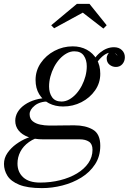

<svg xmlns="http://www.w3.org/2000/svg" viewBox="-62 -708 674 988"><path d="M153.5 260Q79.5 260 36.8 242.5Q-6 225 -23.8 196.5Q-41.5 168 -41.5 135.5Q-41.5 105 -23.5 79Q-5.5 53 21.5 33.5Q48.5 14 76 3Q103.5 -8 122.5 -8H161.5Q117 1.5 87.2 22.8Q57.5 44 42.8 72.5Q28 101 28 133.5Q28 177.5 57.5 204.5Q87 231.5 144.5 231.5Q199 231.5 247.8 219.2Q296.5 207 334 184.5Q371.5 162 392.8 131Q414 100 414 62.5Q414 33 395.8 21Q377.5 9 348.5 9Q339 9 319.2 9Q299.5 9 275 9Q250.5 9 226.8 9Q203 9 184.8 9Q166.5 9 160 9Q115 9 83 -3Q51 -15 33.8 -36.5Q16.5 -58 16.5 -86.5Q16.5 -110.5 29.2 -131.8Q42 -153 65.5 -169.2Q89 -185.5 120.8 -194.8Q152.5 -204 190 -204L188.5 -186Q143 -186 116.8 -164.8Q90.5 -143.5 90.5 -120.5Q90.5 -97 106.2 -84.2Q122 -71.5 145.2 -66.8Q168.5 -62 190.5 -62Q208 -62 233.2 -62.2Q258.5 -62.5 283 -62.8Q307.5 -63 321.5 -63Q378 -63 416 -41Q454 -19 454 42Q454 96.5 427.2 137.5Q400.5 178.5 356.2 205.8Q312 233 259 246.5Q206 260 153.5 260ZM262.5 -160Q222 -160 190 -176.5Q158 -193 139.5 -223.5Q121 -254 121 -296.5Q121 -344.5 147.8 -383.8Q174.5 -423 218.2 -446.2Q262 -469.5 312.5 -469.5Q353 -469.5 385 -452Q417 -434.5 435.5 -402.8Q454 -371 454 -328.5Q454 -281 427.2 -242.8Q400.5 -204.5 357 -182.2Q313.5 -160 262.5 -160ZM254.5 -185.5Q275 -185.5 294.2 -196.2Q313.5 -207 330 -225.2Q346.5 -243.5 358.8 -267Q371 -290.5 377.8 -316.2Q384.5 -342 384.5 -367Q384.5 -400 369 -422Q353.5 -444 320.5 -444Q300 -444 280.8 -433.2Q261.5 -422.5 245 -404.5Q228.5 -386.5 216.2 -363Q204 -339.5 197.2 -313.8Q190.5 -288 190.5 -263Q190.5 -230 206 -207.8Q221.5 -185.5 254.5 -185.5ZM524.5 -465Q550 -465 565.2 -450.2Q580.5 -435.5 580.5 -413.5Q580.5 -393 567.8 -378.2Q555 -363.5 534.5 -363.5Q516 -363.5 501.5 -375.2Q487 -387 487 -408Q487 -419 493.2 -429.2Q499.5 -439.5 510 -445Q519 -441.5 527 -435.8Q535 -430 542.5 -421Q538 -430 529.5 -434Q521 -438 512 -438Q492.5 -438 474 -424.8Q455.5 -411.5 439.8 -390Q424 -368.5 412 -344L393 -354.5Q419.5 -410 453.2 -437.5Q487 -465 524.5 -465ZM216.5 -562.5 201.5 -578 333.5 -688H398.5L487 -578L470 -561L364 -643Z"/></svg>

Font: Bodoni Moda 9pt
Style: Italic
Weight: 400
Italic angle: -13°
Designer: Owen Earl
Foundry: indestructible type
Version: Version 2.005